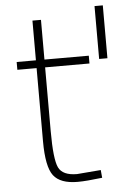

<svg xmlns="http://www.w3.org/2000/svg" viewBox="-52 -738 504 785"><g transform="rotate(-5 200.0 -345.0)"><path d="M325 -468H143V-206Q143 -91 159.5 -56.5Q176 -22 235 -22L333 -30L336 2Q270 10 235 10Q164 10 136 -26.5Q108 -63 108 -168V-468H29V-500H108V-663H143V-500H325ZM400 -700V-483H366V-700Z"/></g></svg>

Font: Titillium Web[RUS by Daymarius]
Style: Regular
Weight: 200
Designer: Cyrillization by Daymarius
Foundry: Cyrillization by Daymarius
Version: Version 1.002 September 11, 2018